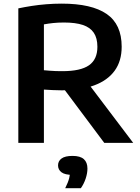

<svg xmlns="http://www.w3.org/2000/svg" viewBox="-20 -768 754 1032"><path d="M78.5 0V-723Q111.5 -730 149.8 -736Q188 -742 229 -745.2Q270 -748.5 312 -748.5Q472.5 -748.5 553.2 -693Q634 -637.5 634 -517Q634 -439.5 596 -387.5Q558 -335.5 486 -309Q414 -282.5 311 -282.5Q285 -282.5 262.5 -283.8Q240 -285 216 -286.5V0ZM540.5 0 282.5 -345H435L696 0ZM315.5 -385.5Q413 -385.5 458.2 -417Q503.5 -448.5 503.5 -516.5Q503.5 -563 484.2 -591.8Q465 -620.5 425.5 -633.8Q386 -647 324 -647Q292 -647 266 -644.2Q240 -641.5 216 -637V-390.5Q233.5 -389 248.8 -387.8Q264 -386.5 280 -386Q296 -385.5 315.5 -385.5ZM330.5 243.5Q346.5 211.5 352 189.2Q357.5 167 357.5 143.5L381.5 172H371Q329 172 310.5 158Q292 144 292 121Q292 97.5 311 83.8Q330 70 370 70Q411.5 70 430.8 87.5Q450 105 450 138Q450 163 440.5 191.8Q431 220.5 414.5 243.5Z"/></svg>

Font: Encode Sans SemiExpanded SemiBold
Style: Regular
Weight: 600
Width: 6
Designer: Multiple Designers
Foundry: Impallari Type
Version: Version 3.002